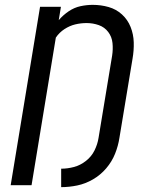

<svg xmlns="http://www.w3.org/2000/svg" viewBox="-20 -763 616 791"><path d="M232 8Q265 8 298.5 1Q332 -6 363 -24Q394 -42 417.5 -69.5Q441 -97 454 -129.5Q467 -162 472 -195L526 -521Q532 -555 531 -588.5Q530 -622 518 -652Q506 -682 482.5 -703.5Q459 -725 427.5 -734Q396 -743 362 -743Q337 -743 311.5 -737.5Q286 -732 263 -716.5Q240 -701 222 -680L231 -735H145L24 0H110L210 -608Q224 -629 245.5 -643Q267 -657 290 -662.5Q313 -668 337 -668Q363 -668 387 -659.5Q411 -651 426 -631Q441 -611 443.5 -585.5Q446 -560 442 -534L386 -195Q382 -169 369.5 -143.5Q357 -118 334 -100Q311 -82 284.5 -75Q258 -68 232 -68Z"/></svg>

Font: Iosevka Sparkle
Style: Italic
Weight: 400
Italic angle: -9°
Designer: Belleve Invis
Foundry: Belleve Invis
Version: Version 4.5.0; ttfautohint (v1.8.3)